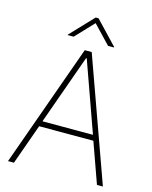

<svg xmlns="http://www.w3.org/2000/svg" viewBox="-131 -983 849 1069"><g transform="rotate(15 294.0 -449.0)"><path d="M20.5 0 273.4 -707H313.5L567.4 0H533.2L450.2 -232.4H137.7L54.7 0ZM439.5 -263.7 295.9 -666H292L148.4 -263.7ZM293 -868.2 194.3 -763.7H160.2V-766.6L285.2 -898.4H301.8L426.8 -766.6V-763.7H392.6Z"/></g></svg>

Font: Pretendard JP Thin
Style: Regular
Weight: 100
Designer: Base glyphs from Inter by Rasmus Andersson; Hangeul glyphs from Noto Sans CJK(Source Han Sans) by Jang Soo-young and Kan
Foundry: Kil Hyung-jin
Version: Version 1.309